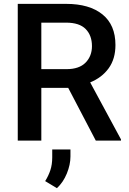

<svg xmlns="http://www.w3.org/2000/svg" viewBox="-20 -731 669 998"><path d="M478 0 334.5 -274.4H194.8V0H72.3V-710.9H323.7Q444.8 -710.9 512.5 -656.2Q580.1 -601.6 580.1 -497.1Q580.1 -424.8 544.9 -376.2Q509.8 -327.6 448.7 -302.7L608.9 -6.3V0ZM323.7 -613.3H194.8V-371.6H325.7Q391.6 -371.6 424.8 -405.5Q458 -439.5 458 -491.2Q458 -546.9 425.3 -580.1Q392.6 -613.3 323.7 -613.3ZM346.2 45.9V82.5Q346.2 125 327.4 170.9Q308.6 216.8 275.9 247.1L214.8 210.4Q231.9 183.1 241.7 153.8Q251.5 124.5 251.5 86.9V45.9Z"/></svg>

Font: Vazirmatn RD UI Medium
Style: Regular
Weight: 500
Designer: Saber Rastikerdar
Foundry: Saber Rastikerdar
Version: Version 33.003